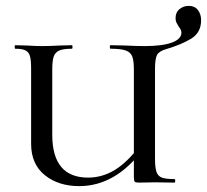

<svg xmlns="http://www.w3.org/2000/svg" viewBox="-20 -622 705 654"><path d="M86 -132V-387Q86 -417 82 -431Q78 -445 66.5 -450.5Q55 -456 32 -456Q30 -456 30 -462Q30 -468 32 -468L71 -467Q103 -465 123 -465Q147 -465 185 -467L225 -468Q227 -468 227 -462Q227 -456 225 -456Q196 -456 182 -450Q168 -444 163 -429.5Q158 -415 158 -385V-163Q158 -17 280 -17Q328 -17 371 -43Q414 -69 459 -129L472 -118Q420 -50 365.5 -19Q311 12 250 12Q179 12 132.5 -25.5Q86 -63 86 -132ZM436 -19V-385Q436 -415 430.5 -429.5Q425 -444 408.5 -450Q392 -456 357 -456Q354 -456 354 -462Q354 -468 357 -468L405 -467Q447 -465 472 -465Q533 -465 565.5 -477Q598 -489 598 -511Q598 -520 589 -531Q584 -539 581 -545Q578 -551 578 -560Q578 -580 591.5 -591Q605 -602 623 -602Q643 -602 654 -588Q665 -574 665 -553Q665 -511 631.5 -490.5Q598 -470 547 -455Q522 -448 515 -435Q508 -422 508 -387V-81Q508 -51 513 -36.5Q518 -22 531.5 -17Q545 -12 574 -12Q577 -12 577 -6Q577 0 574 0L509 -1L454 0Q442 0 439 -3Q436 -6 436 -19Z"/></svg>

Font: Cormorant Unicase Medium
Style: Regular
Weight: 500
Designer: Christian Thalmann (Catharsis Fonts)
Foundry: Catharsis Fonts
Version: Version 4.000